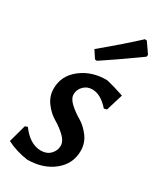

<svg xmlns="http://www.w3.org/2000/svg" viewBox="-190 -769 702 840"><g transform="rotate(30 160.5 -349.0)"><path d="M282 -706 292 -705 328 -653 326 -643Q207 -558 147 -519L137 -520L112 -558Q221 -649 282 -706ZM228 -468Q272 -458 318 -442L292 -357L278 -353Q236 -401 193 -401Q167 -401 149.5 -383Q132 -365 132 -342Q132 -320 155.5 -298.5Q179 -277 207.5 -260.5Q236 -244 259.5 -213Q283 -182 283 -142Q283 -77 231.5 -35Q180 7 100 8Q41 0 -7 -25L17 -113L30 -118Q75 -56 131 -56Q160 -56 178 -74.5Q196 -93 196 -117Q196 -141 172 -163.5Q148 -186 119.5 -202.5Q91 -219 67.5 -250Q44 -281 44 -320Q44 -385 98 -427Q152 -469 228 -468Z"/></g></svg>

Font: Alegreya Sans SC Medium
Style: Italic
Weight: 500
Italic angle: -7°
Designer: Juan Pablo del Peral
Foundry: Huerta Tipografica
Version: Version 2.007